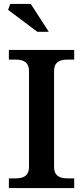

<svg xmlns="http://www.w3.org/2000/svg" viewBox="-20 -953 421 973"><path d="M254 -107V-593C254 -633 275 -651 323 -651H356V-700H25V-651H58C106 -651 127 -633 127 -593V-107C127 -67 106 -49 58 -49H25V0H356V-49H323C275 -49 254 -67 254 -107ZM21 -903 169 -792H227L136 -933H32Z"/></svg>

Font: LT Superior Serif Semibold
Style: Regular
Weight: 600
Designer: Daniel Lyons
Foundry: LyonsType
Version: Version 2.120;FEAKit 1.0